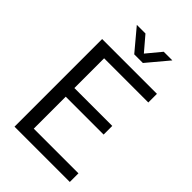

<svg xmlns="http://www.w3.org/2000/svg" viewBox="-266 -1004 1100 1100"><g transform="rotate(45 283.5 -454.0)"><path d="M78 0V-710H522V-640H164V-399H471V-329H164V-70H526V0ZM270 -778 161 -908H231L306 -820L379 -908H449L340 -778Z"/></g></svg>

Font: Special Gothic
Style: Regular
Weight: 400
Designer: Alistair McCready
Foundry: Monolith
Version: Version 1.010; ttfautohint (v1.8.4.7-5d5b)